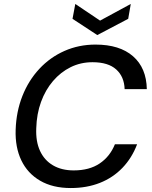

<svg xmlns="http://www.w3.org/2000/svg" viewBox="-20 -937 766 969"><path d="M337 12Q246 12 182.5 -25Q119 -62 87.5 -128Q56 -194 59 -282Q62 -374 93 -452.5Q124 -531 178.5 -589.5Q233 -648 305.5 -680Q378 -712 462 -712Q584 -712 651.5 -653Q719 -594 721 -487H609Q607 -550 566.5 -586.5Q526 -623 447 -623Q387 -623 336.5 -598Q286 -573 247.5 -528Q209 -483 187 -422.5Q165 -362 163 -290Q160 -223 182 -175.5Q204 -128 247.5 -102.5Q291 -77 352 -77Q431 -77 483 -112Q535 -147 560 -209H672Q646 -140 598 -90Q550 -40 484 -14Q418 12 337 12ZM640 -917 627 -842 471 -760 346 -842 360 -917 485 -833Z"/></svg>

Font: DM Sans 17pt Medium
Style: Italic
Weight: 500
Italic angle: -10°
Version: Version 4.004;gftools[0.9.30]